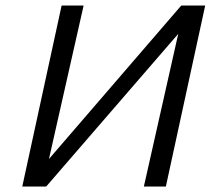

<svg xmlns="http://www.w3.org/2000/svg" viewBox="-20 -678 776 698"><path d="M726 -658 583 0H503L628 -555L148 0H61L204 -658H284L158 -100L639 -658Z"/></svg>

Font: EauTest Medium
Style: Italic
Weight: 500
Italic angle: -12°
Designer: Christian Thalmann (Catharsis Fonts)
Version: Version 0.001;PS 000.001;hotconv 1.0.88;makeotf.lib2.5.64775